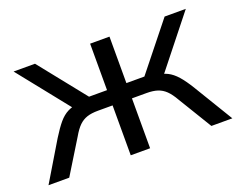

<svg xmlns="http://www.w3.org/2000/svg" viewBox="-85 -641 989 792"><g transform="rotate(-20 410.0 -245.0)"><path d="M7 0 109 -170Q132 -207 150.5 -229Q169 -251 191 -262Q213 -273 243 -276L222 -252L32 -490H126L289 -286H368V-490H453V-286H532L695 -490H788L599 -252L577 -276Q607 -273 628 -262.5Q649 -252 668.5 -230Q688 -208 711 -170L814 0H722L632 -148Q616 -176 600.5 -191Q585 -206 565.5 -212.5Q546 -219 517 -219H453V0H368V-219H304Q275 -219 255.5 -212.5Q236 -206 220.5 -191Q205 -176 189 -148L98 0Z"/></g></svg>

Font: Nunito Sans 10pt
Style: Regular
Weight: 400
Designer: Vernon Adams
Foundry: Vernon Adams
Version: Version 3.101;gftools[0.9.27]